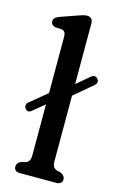

<svg xmlns="http://www.w3.org/2000/svg" viewBox="-115 -786 518 835"><g transform="rotate(15 144.0 -368.5)"><path d="M16.5 -276.5Q10.5 -283.5 11.8 -291.8Q13 -300 19.5 -305.5L96.5 -369V-620.5Q96.5 -636 91.8 -642.5Q87 -649 77 -651L48 -652.5Q29 -658.5 29 -674Q29 -691.5 54 -700.5L124 -725Q139.5 -730.5 150 -733.8Q160.5 -737 169.5 -737Q196 -737 196 -708V-436L254.5 -485.5Q261.5 -491.5 269.5 -491Q277.5 -490.5 283 -484Q295 -469 280 -455L196 -384V-89Q196 -72 201.2 -64Q206.5 -56 217.5 -52.5L235 -48Q254.5 -39 254.5 -23Q254.5 0 227.5 0H64.5Q37.5 0 37.5 -23Q37.5 -39 56.5 -48L75 -52.5Q86 -56 91.2 -64Q96.5 -72 96.5 -89V-318L44 -275Q28.5 -262 16.5 -276.5Z"/></g></svg>

Font: Fraunces 72pt S100
Style: Regular
Weight: 400
Version: Version 1.000; ttfautohint (v1.8.3)